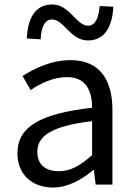

<svg xmlns="http://www.w3.org/2000/svg" viewBox="-20 -826 604 859"><path d="M217 13C284 13 345 -22 397 -65H400L408 0H483V-334C483 -468 427 -557 295 -557C208 -557 131 -518 81 -486L117 -423C160 -452 217 -481 280 -481C369 -481 392 -414 392 -344C161 -318 58 -259 58 -141C58 -43 126 13 217 13ZM243 -60C189 -60 147 -85 147 -147C147 -217 209 -262 392 -284V-132C339 -85 296 -60 243 -60ZM374 -645C451 -645 483 -711 487 -796L426 -799C422 -748 407 -711 374 -711C321 -711 292 -806 214 -806C135 -806 104 -741 100 -654L162 -650C164 -704 180 -739 213 -739C265 -739 295 -645 374 -645Z"/></svg>

Font: Source Han Sans KR Regular
Style: Regular
Weight: 400
Designer: Ryoko NISHIZUKA (kana & ideographs); Paul D. Hunt (Latin, Greek & Cyrillic); Wenlong ZHANG (bopomofo); Sandoll Communica
Foundry: Adobe Systems Incorporated
Version: Version 1.004;PS 1.004;hotconv 1.0.82;makeotf.lib2.5.63406